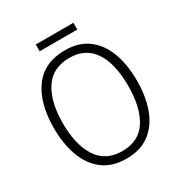

<svg xmlns="http://www.w3.org/2000/svg" viewBox="-194 -981 1069 1131"><g transform="rotate(-30 340.5 -415.0)"><path d="M622 -358Q622 -252 592 -169Q562 -86 499.5 -38Q437 10 341 10Q243 10 180.5 -38.5Q118 -87 88 -170.5Q58 -254 58 -359Q58 -529 130 -627Q202 -725 343 -725Q436 -725 498 -679Q560 -633 591 -550.5Q622 -468 622 -358ZM118 -358Q118 -212 173 -126.5Q228 -41 341 -41Q454 -41 508 -125.5Q562 -210 562 -358Q562 -509 507 -591Q452 -673 343 -673Q229 -673 173.5 -588.5Q118 -504 118 -358ZM468 -840V-794H212V-840Z"/></g></svg>

Font: Noto Sans Tamil SemiCondensed Light
Style: Regular
Weight: 300
Width: 4
Designer: Jelle Bosma - Monotype Design Team
Foundry: Monotype Imaging Inc.
Version: Version 2.004; ttfautohint (v1.8.4.7-5d5b)